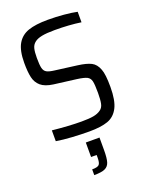

<svg xmlns="http://www.w3.org/2000/svg" viewBox="-173 -785 886 1134"><g transform="rotate(-20 270.0 -218.0)"><path d="M55 0ZM72 -6V-74Q178 -63 255 -63Q303 -63 330.5 -68Q358 -73 376 -86Q394 -98 399 -122.5Q404 -147 404 -189Q404 -242 399 -263Q394 -284 376.5 -293Q359 -302 314 -308L173 -326Q122 -333 96.5 -355Q71 -377 63 -412Q55 -447 55 -504Q55 -581 79 -622.5Q103 -664 149.5 -680Q196 -696 272 -696Q324 -696 373.5 -691.5Q423 -687 455 -680V-614Q381 -625 290 -625Q239 -625 209 -619Q179 -613 163 -600Q146 -587 140.5 -565.5Q135 -544 135 -506Q135 -462 140 -442Q145 -422 160 -413.5Q175 -405 209 -401L347 -383Q401 -376 429.5 -361.5Q458 -347 472 -309Q485 -277 485 -197Q485 -112 462 -67.5Q439 -23 395.5 -7.5Q352 8 279 8Q227 8 170.5 4.5Q114 1 72 -6ZM271 170V153H236V62H322V141Q322 191 314.5 215.5Q307 240 285 250Q263 260 217 260V224Q251 224 261 213.5Q271 203 271 170Z"/></g></svg>

Font: Assailand
Style: Regular
Weight: 400
Designer: Hector Gatti with collaboration of the Omnibus-Type team
Foundry: Omnibus-Type
Version: Version 0.072;October 19, 2019;FontCreator 12.0.0.2547 64-bi